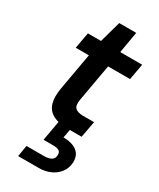

<svg xmlns="http://www.w3.org/2000/svg" viewBox="-224 -705 862 1038"><g transform="rotate(30 207.5 -186.0)"><path d="M239 0Q182 0 147 -18.5Q112 -37 100.5 -75Q89 -113 99 -170L140 -401H58L76 -501H158L195 -634H301L278 -501H415L397 -401H260L219 -170Q212 -131 227 -116.5Q242 -102 277 -102H345L326 0ZM81 262 93 192H201Q231 192 247.5 182Q264 172 264 151Q265 132 253 124.5Q241 117 215 117H156L178 -7H254L243 52Q275 52 301 61Q327 70 342 90Q357 110 356 143Q354 179 334 206Q314 233 281.5 247.5Q249 262 209 262Z"/></g></svg>

Font: DM Sans 17pt SemiBold
Style: Italic
Weight: 600
Italic angle: -10°
Version: Version 4.004;gftools[0.9.30]